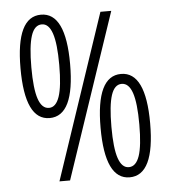

<svg xmlns="http://www.w3.org/2000/svg" viewBox="-52 -838 738 829"><g transform="rotate(-5 316.5 -423.5)"><path d="M155 -342Q48 -342 48 -567Q48 -790 156 -790Q263 -790 263 -567Q263 -342 155 -342ZM173 -66 413 -780H460L219 -66ZM156 -386Q186 -386 201 -430Q216 -474 216 -567Q216 -660 201 -704Q186 -748 156 -748Q124 -748 109.5 -703.5Q95 -659 95 -567Q95 -474 110 -430Q125 -386 156 -386ZM477 -57Q370 -57 370 -281Q370 -505 478 -505Q585 -505 585 -282Q585 -57 477 -57ZM477 -101Q508 -101 523 -144.5Q538 -188 538 -281Q538 -374 523 -418Q508 -462 477 -462Q446 -462 431.5 -418Q417 -374 417 -281Q417 -188 432 -144.5Q447 -101 477 -101Z"/></g></svg>

Font: Noto Sans Malayalam UI ExtraCondensed Light
Style: Regular
Weight: 300
Width: 2
Designer: Jelle Bosma - Monotype Design Team
Foundry: Monotype Imaging Inc.
Version: Version 2.104; ttfautohint (v1.8.4.7-5d5b)